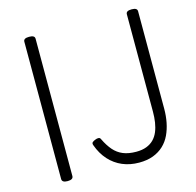

<svg xmlns="http://www.w3.org/2000/svg" viewBox="-151 -1273 1485 1451"><g transform="rotate(-15 591.5 -548.0)"><path d="M202 14Q180 14 169 7Q158 0 158 -14V-1088Q158 -1102 169 -1108.5Q180 -1115 202 -1115Q224 -1115 235 -1108.5Q246 -1102 246 -1088V-14Q246 0 235 7Q224 14 202 14ZM761 19Q690 19 631 -6Q572 -31 528 -79.5Q484 -128 459 -198Q453 -214 461.5 -221.5Q470 -229 483 -234Q499 -241 511 -240Q523 -239 528 -226Q554 -172 585 -136.5Q616 -101 658.5 -83.5Q701 -66 761 -66Q807 -66 841 -79Q875 -92 898 -115.5Q921 -139 934.5 -171.5Q948 -204 954 -243Q960 -282 960 -326V-1088Q960 -1102 971 -1108.5Q982 -1115 1004 -1115Q1026 -1115 1037 -1108.5Q1048 -1102 1048 -1088V-326Q1048 -270 1038 -219Q1028 -168 1007.5 -124.5Q987 -81 953 -49Q919 -17 871.5 1Q824 19 761 19Z"/></g></svg>

Font: Playwrite FR Moderne
Style: Regular
Weight: 400
Designer: Veronika Burian, José Scaglione
Foundry: TypeTogether
Version: Version 1.002